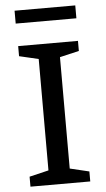

<svg xmlns="http://www.w3.org/2000/svg" viewBox="-59 -920 527 958"><g transform="rotate(-5 204.0 -441.0)"><path d="M353.5 -50V0H54V-50L150.5 -73V-631L54 -653.5V-704H353.5V-653.5L257 -631V-73ZM51.5 -817V-881.5H355.5V-817Z"/></g></svg>

Font: Newsreader 7pt
Style: Regular
Weight: 400
Designer: Hugues Gentile
Foundry: Production Type
Version: Version 1.003